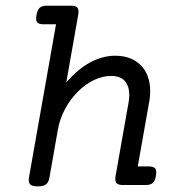

<svg xmlns="http://www.w3.org/2000/svg" viewBox="-20 -661 640 686"><path d="M216.8 -366.2Q256.8 -413.1 301.3 -437.5Q345.7 -461.9 392.1 -461.9Q421.4 -461.9 444.3 -452.9Q467.3 -443.8 483.4 -427.5Q499.5 -411.1 508.1 -387.7Q516.6 -364.3 516.6 -335.4Q516.6 -326.7 515.9 -317.1Q515.1 -307.6 513.2 -297.9L472.2 -66.4H512.2Q528.8 -66.4 534.7 -59.1Q540.5 -51.8 537.1 -33.2Q534.2 -14.6 525.9 -7.3Q517.6 0 501 0H418.5Q401.9 0 395.8 -7.3Q389.6 -14.6 393.1 -33.2L439.5 -295.4Q440.4 -302.2 441.2 -308.6Q441.9 -314.9 441.9 -321.3Q441.9 -352.5 426.3 -371.1Q410.6 -389.6 377 -389.6Q345.7 -389.6 314.7 -374.5Q283.7 -359.4 257.6 -333Q231.4 -306.6 212.4 -271.5Q193.4 -236.3 186.5 -196.3L156.7 -26.9Q153.8 -9.8 144.5 -2.4Q135.3 4.9 114.7 4.9Q94.2 4.9 87.4 -2.4Q80.6 -9.8 83.5 -26.9L180.2 -574.2H135.3Q118.7 -574.2 112.8 -581.5Q106.9 -588.9 110.4 -607.4Q113.8 -626 122.1 -633.3Q130.4 -640.6 147 -640.6H234.4Q251 -640.6 256.8 -633.3Q262.7 -626 259.3 -607.4Z"/></svg>

Font: Courier Prime
Style: Italic
Weight: 400
Monospace: yes
Designer: Alan Dague-Greene
Foundry: Quote-Unquote Apps
Version: Version 1.202